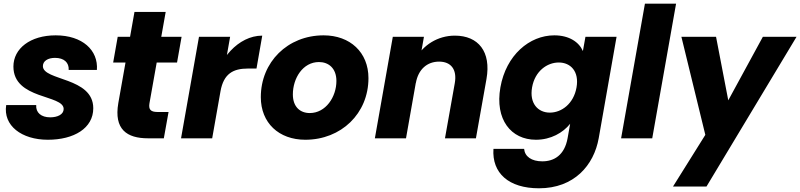

<svg xmlns="http://www.w3.org/2000/svg" viewBox="-20 -760 4397 1055"><path d="M242.9 7.9C386.1 7.9 492.5 -55.2 492.5 -165.2C492.5 -337.3 215.7 -315.4 215.7 -396.7C215.7 -425 243.6 -442 282.1 -442C332.3 -442 359.8 -416 357.4 -375.6H512.4C520.7 -484.2 432.6 -565.8 285.9 -565.8C146.4 -565.8 53.7 -493.4 53.7 -394.3C53.7 -212.1 329.8 -241.2 329.8 -161.2C329.8 -131.1 296.2 -115.3 255.7 -115.3C206.2 -115.3 176 -141.2 178.9 -182.7H14C-3.6 -69.8 98.8 7.9 242.9 7.9Z M630.2 -194.2C604.9 -48.9 677.4 0 793.4 0H880.2L906.2 -144.7H845.2C807.2 -144.7 795.8 -159 801.2 -192.1L890.4 -694.3H718.9ZM952.8 -416.3 977.8 -557.9H626.8L601.8 -416.3Z M1191.6 -258.8C1208.9 -354.7 1260.6 -383.4 1342.5 -383.4H1389.4L1421 -564.2C1289.1 -564.2 1177.8 -433.2 1152.3 -290.5ZM974.8 0H1145.9L1244.5 -557.9H1073.4Z M1657.6 7.9C1854.5 7.9 2004.6 -135.9 2004.6 -330.7C2004.6 -472.3 1903.9 -565.8 1758.2 -565.8C1560.4 -565.8 1413.1 -419 1413.1 -226.2C1413.1 -85 1511.8 7.9 1657.6 7.9ZM1682.2 -138.8C1629.3 -138.8 1589.2 -172.5 1589.2 -241.2C1589.2 -329.8 1643.8 -419.1 1732.7 -419.1C1785 -419.1 1828.5 -385.4 1828.5 -315.2C1828.5 -227.6 1770 -138.8 1682.2 -138.8Z M2039.8 0H2210.9L2309.5 -557.9H2138.4ZM2425 0H2595.1L2653.1 -326.1C2679.6 -475.8 2608.7 -564.2 2479.2 -564.2C2383.9 -564.2 2304.4 -510.5 2267.4 -442L2264.9 -303.2C2278.2 -379.4 2327.3 -421.4 2392.8 -421.4C2457.3 -421.4 2492.3 -379.4 2479 -303.2Z M3025.9 -565.8C2888.8 -565.8 2760.7 -456.5 2729.6 -280.1C2698.5 -103.8 2787.7 7.9 2924.8 7.9C3006.9 7.9 3073.5 -30.7 3112.8 -79.8L3098.9 -1C3082.1 92.6 3025 126.5 2959.8 126.5C2900.8 126.5 2863.7 100.2 2859.9 58H2691.4C2682.4 191.1 2775.2 274.6 2941.8 274.6C3134.4 274.6 3243.4 148.4 3269.9 -1L3367.9 -557.9H3196.9L3182.9 -479.5C3161.6 -528.6 3107.9 -565.8 3025.9 -565.8ZM3147.8 -279.2C3132.1 -190.3 3066.1 -141.2 3001.2 -141.2C2936.8 -141.2 2887.9 -191.2 2903.7 -280.1C2919.4 -369 2985.9 -416.6 3050.3 -416.6C3115.2 -416.6 3163.6 -367.6 3147.8 -279.2Z M3392.8 0H3563.9L3694.9 -740H3523.8Z M3855.6 -19 3678.1 264.8H3862.1L4356.9 -557.9H4171.8L3981.7 -208.7L3914.5 -557.9H3724.1Z"/></svg>

Font: Poppins Devanagari Thin
Style: Italic
Weight: 100
Italic angle: -10°
Designer: Ninad Kale (Devanagari), Jonny Pinhorn (Latin)
Foundry: Indian Type Foundry
Version: 4.005